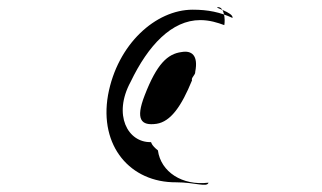

<svg xmlns="http://www.w3.org/2000/svg" viewBox="-20 -624 897 535"><path d="M281 -359C256 -217 343 -115 471 -116C524 -116 557 -101 561 -115C488 -106 428 -145 420 -205C402 -219 401 -228 401 -228C336 -226 294 -304 344 -396C393 -498 459 -568 538 -568C564 -568 586 -561 605 -554C608 -570 605 -604 588 -604C571 -604 631 -590 628 -574C593 -590 560 -597 517 -597C414 -597 307 -501 281 -359ZM383 -358C357 -291 373 -273 416 -279C456 -285 486 -329 515 -400C512 -408 525 -415 524 -424C533 -470 514 -484 486 -479C447 -474 417 -446 383 -358Z"/></svg>

Font: Ember
Style: Ita
Weight: 400
Designer: Stig
Foundry: Cannot Into Space Fonts
Version: Version 0.127